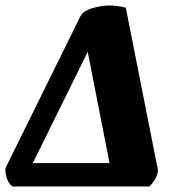

<svg xmlns="http://www.w3.org/2000/svg" viewBox="-50 -676 612 696"><path d="M-5 0Q-20 -12 -26 -32.5Q-32 -53 -30 -67L242 -618Q249 -632 269 -640.5Q289 -649 310.5 -652.5Q332 -656 345 -656Q362 -656 376.5 -654Q391 -652 406 -648L523 -57Q520 -40 511.5 -25.5Q503 -11 492 0ZM69 -85H347L268 -488Z"/></svg>

Font: Petrona Black
Style: Italic
Weight: 900
Italic angle: -9°
Designer: Ringo R. Seeber
Foundry: Ringo R. Seeber
Version: Version 2.001; ttfautohint (v1.8.3)